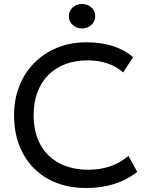

<svg xmlns="http://www.w3.org/2000/svg" viewBox="-20 -927 737 962"><path d="M411 15Q302.5 15 221.2 -30.2Q140 -75.5 95.2 -157.8Q50.5 -240 50.5 -350Q50.5 -429.5 77 -496.2Q103.5 -563 152 -612Q200.5 -661 266.8 -688Q333 -715 411.5 -715Q489 -715 547 -695.8Q605 -676.5 647 -641L597 -564Q563 -594.5 518 -609.5Q473 -624.5 418.5 -624.5Q357 -624.5 307 -605.5Q257 -586.5 221.8 -550.8Q186.5 -515 167.5 -464.5Q148.5 -414 148.5 -351Q148.5 -264 182.2 -202.5Q216 -141 278 -108.8Q340 -76.5 424.5 -76.5Q479 -76.5 529.2 -92.8Q579.5 -109 623.5 -146L667.5 -66Q616 -25.5 552.2 -5.2Q488.5 15 411 15ZM391 -784.5Q364 -784.5 344.5 -801.8Q325 -819 325 -846Q325 -873 344.5 -890Q364 -907 391 -907Q418 -907 437.5 -890Q457 -873 457 -845.5Q457 -819.5 437.5 -802Q418 -784.5 391 -784.5Z"/></svg>

Font: Geologica Roman Light
Style: Regular
Weight: 300
Designer: Sindre Bremnes, Frode Helland
Foundry: Monokrom Skriftforlag AS
Version: Version 1.010;gftools[0.9.28]